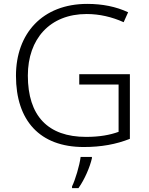

<svg xmlns="http://www.w3.org/2000/svg" viewBox="-20 -745 764 986"><path d="M387 -364V-311H589V-68C545 -52 492 -42 422 -42C226 -42 123 -150 123 -357C123 -545 236 -673 425 -673C491 -673 555 -658 615 -631L638 -682C576 -711 506 -725 428 -725C198 -725 62 -573 62 -356C62 -126 184 10 410 10C500 10 576 -4 647 -32V-364ZM452 68V61H394C389 104 366 180 350 212V221H383C415 176 442 112 452 68Z"/></svg>

Font: Noto Sans Telugu Light
Style: Regular
Weight: 300
Designer: Jelle Bosma - Monotype Design Team
Foundry: Monotype Imaging Inc.
Version: Version 2.005